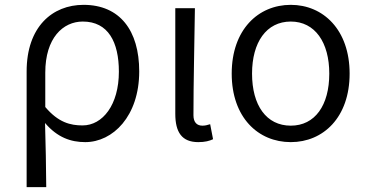

<svg xmlns="http://www.w3.org/2000/svg" viewBox="-20 -574 1517 793"><path d="M90 199H171C170 101 169 33 166 -66C217 -6 273 13 332 13C446 13 555 -94 555 -279C555 -448 475 -554 325 -554C196 -554 90 -463 90 -279ZM321 -56C271 -56 221 -68 167 -132V-274C167 -417 240 -485 322 -485C427 -485 471 -400 471 -278C471 -141 404 -56 321 -56Z M799 13C827 13 845 8 860 1L848 -61C836 -57 826 -55 816 -55C794 -55 779 -68 779 -98C779 -234 783 -391 785 -540H704V-104C704 -28 731 13 799 13Z M1181 13C1315 13 1424 -89 1424 -270C1424 -451 1315 -554 1181 -554C1046 -554 937 -451 937 -270C937 -89 1046 13 1181 13ZM1181 -55C1080 -55 1021 -139 1021 -270C1021 -399 1080 -485 1181 -485C1281 -485 1340 -399 1340 -270C1340 -139 1281 -55 1181 -55Z"/></svg>

Font: Source Han Sans JP Normal
Style: Regular
Weight: 350
Designer: Ryoko NISHIZUKA 西塚涼子 (kana, bopomofo & ideographs); Paul D. Hunt (Latin, Greek & Cyrillic); Sandoll Communications 산돌커뮤니
Foundry: Adobe
Version: Version 2.002;hotconv 1.0.116;makeotfexe 2.5.65601